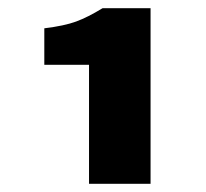

<svg xmlns="http://www.w3.org/2000/svg" viewBox="-20 -832 501 468"><path d="M197 -674H88V-763Q137 -769 165.5 -779.5Q194 -790 230 -812H347V-384H197Z"/></svg>

Font: Nebula Sans Black
Style: Regular
Weight: 900
Designer: Paul D. Hunt for Adobe (as Source Sans)
Foundry: Nebula Entertainment & Broadcasting LLC
Version: Version 1.010